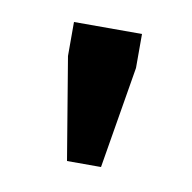

<svg xmlns="http://www.w3.org/2000/svg" viewBox="-39 -739 278 278"><g transform="rotate(10 100.0 -600.0)"><path d="M50 -650 75 -500H125L150 -650V-700H50Z"/></g></svg>

Font: Millimetre
Style: Regular
Weight: 500
Designer: Jérémy Landes
Version: Version 1.0